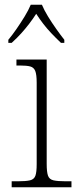

<svg xmlns="http://www.w3.org/2000/svg" viewBox="-20 -786 328 806"><path d="M29 0V-25H56Q89 -25 106 -29Q123 -33 128.5 -48Q134 -63 134 -97V-439Q134 -473 128 -488Q122 -503 107 -507Q92 -511 64 -511H49V-536H176V-98Q176 -64 181.5 -48.5Q187 -33 204.5 -29Q222 -25 255 -25H280V0ZM15 -619Q31 -638 49 -664Q67 -690 83.5 -717Q100 -744 109 -766H156Q165 -744 181.5 -717Q198 -690 216.5 -664Q235 -638 250 -619V-606H236Q213 -628 195 -647Q177 -666 162 -685.5Q147 -705 132 -728Q117 -705 102 -685.5Q87 -666 70 -647Q53 -628 29 -606H15Z"/></svg>

Font: Noto Serif Thai ExtraLight
Style: Regular
Weight: 250
Version: Version 2.001